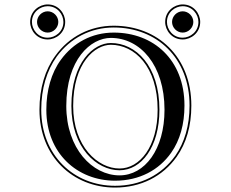

<svg xmlns="http://www.w3.org/2000/svg" viewBox="-20 -805 1040 866"><path d="M843 -329C843 -549 691 -689 493 -689C387 -689 292 -640 230 -554C183 -490 158 -406 158 -310C158 -100 308 41 499 41C615 41 714 -9 777 -98C820 -159 843 -236 843 -329ZM835 -329C835 -238 812 -162 771 -103C709 -16 613 33 499 33C313 33 166 -105 166 -310C166 -405 191 -487 236 -550C297 -633 389 -681 493 -681C687 -681 835 -544 835 -329ZM812 -329C812 -536 672 -658 493 -658C393 -658 310 -611 255 -536C211 -476 189 -397 189 -310C189 -113 329 10 499 10C609 10 697 -38 752 -116C792 -173 812 -245 812 -329ZM480 -634C612 -634 722 -512 722 -310C722 -131 633 -14 519 -14C397 -14 279 -135 279 -327C279 -537 389 -634 480 -634ZM480 -611C403 -611 302 -525 302 -327C302 -139 416 -37 519 -37C617 -37 699 -141 699 -310C699 -509 592 -611 480 -611ZM480 -603C586 -603 691 -506 691 -310C691 -143 610 -45 519 -45C422 -45 310 -143 310 -327C310 -523 409 -603 480 -603ZM116 -706C116 -668 146 -627 195 -627C233 -627 274 -657 274 -706C274 -744 244 -785 195 -785C157 -785 116 -755 116 -706ZM725 -706C725 -668 755 -627 804 -627C842 -627 883 -657 883 -706C883 -744 853 -785 804 -785C766 -785 725 -755 725 -706ZM124 -706C124 -750 161 -777 195 -777C239 -777 266 -740 266 -706C266 -662 229 -635 195 -635C151 -635 124 -672 124 -706ZM733 -706C733 -750 770 -777 804 -777C848 -777 875 -740 875 -706C875 -662 838 -635 804 -635C760 -635 733 -672 733 -706ZM147 -706C147 -680 169 -658 195 -658C221 -658 243 -680 243 -706C243 -732 221 -754 195 -754C169 -754 147 -732 147 -706ZM756 -706C756 -680 778 -658 804 -658C830 -658 852 -680 852 -706C852 -732 830 -754 804 -754C778 -754 756 -732 756 -706Z"/></svg>

Font: Libertinus Serif Initials
Style: Regular
Weight: 400
Designer: Philipp H. Poll, Khaled Hosny
Foundry: Caleb Maclennan
Version: Version 7.050;RELEASE